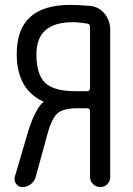

<svg xmlns="http://www.w3.org/2000/svg" viewBox="-20 -760 540 780"><path d="M127.9 -540Q127.9 -457 163.6 -423.3Q199.2 -389.6 286.1 -389.6H335Q339.8 -389.6 342.8 -393.1Q345.7 -396.5 345.7 -401.4V-651.4Q345.7 -662.1 335 -664.1Q300.8 -669.9 276.4 -669.9Q127.9 -669.9 127.9 -540ZM71.3 0Q55.7 0 45.9 -12.7Q36.1 -25.4 40 -41L90.8 -213.9Q106.4 -267.6 124.5 -302.2Q142.6 -336.9 156.2 -344.7Q157.2 -344.7 157.2 -345.7Q157.2 -347.7 155.3 -347.7Q47.9 -397.5 47.9 -540Q47.9 -640.6 102.1 -690.4Q156.2 -740.2 267.6 -740.2Q292 -740.2 343.8 -736.3Q380.9 -733.4 404.3 -705.1Q427.7 -676.8 427.7 -639.6V-41Q427.7 -24.4 416.5 -12.2Q405.3 0 387.7 0Q370.1 0 357.9 -12.2Q345.7 -24.4 345.7 -41V-308.6Q345.7 -313.5 342.8 -316.9Q339.8 -320.3 335 -320.3H295.9Q238.3 -320.3 214.4 -300.3Q190.4 -280.3 172.9 -215.8L125 -41Q120.1 -23.4 105 -11.7Q89.8 0 71.3 0Z"/></svg>

Font: Rounded-X Mgen+ 1m regular
Style: Regular
Weight: 400
Designer: [Source Han Sans]
Ryoko NISHIZUKA  (kana & ideographs); Paul D. Hunt (Latin, Greek & Cyrillic); Wenlong ZHANG  (bopomofo
Version: Version 1.059.20150602